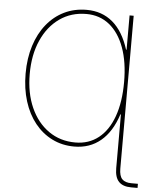

<svg xmlns="http://www.w3.org/2000/svg" viewBox="-61 -789 860 1045"><g transform="rotate(5 368.5 -266.5)"><path d="M627.4 -727.5V0H605V-186.5H602.1Q570.8 -89.8 511 -40Q451.2 9.8 366.7 9.8Q300.8 9.8 246.1 -17.3Q191.4 -44.4 151.6 -94Q111.8 -143.6 90.3 -212.2Q68.8 -280.8 68.8 -363.3Q68.8 -446.8 90.6 -515.4Q112.3 -584 152.6 -633.8Q192.9 -683.6 248 -710.4Q303.2 -737.3 370.6 -737.3Q454.1 -737.3 512.7 -687.7Q571.3 -638.2 602.1 -540H605V-727.5ZM370.6 -12.7Q444.3 -12.7 497.3 -54.7Q550.3 -96.7 578.6 -175.3Q606.9 -253.9 606.9 -363.3Q606.9 -472.2 578.1 -551Q549.3 -629.9 496.3 -672.4Q443.4 -714.8 370.6 -714.8Q287.6 -714.8 224.6 -670.4Q161.6 -626 126.5 -546.9Q91.3 -467.8 91.3 -363.3Q91.3 -258.8 126.5 -179.9Q161.6 -101.1 224.6 -56.9Q287.6 -12.7 370.6 -12.7ZM694.8 204.1Q649.9 204.1 627.4 180.7Q605 157.2 605 107.4V0H627.4V107.4Q627.4 147.5 643.6 164.6Q659.7 181.6 694.8 181.6Q701.2 181.6 710.9 181.6Q720.7 181.6 730 181.6V204.1Q721.7 204.1 711.7 204.1Q701.7 204.1 694.8 204.1Z"/></g></svg>

Font: Inter 16pt Thin
Style: Regular
Weight: 250
Version: Version 4.001;git-66647c0bb